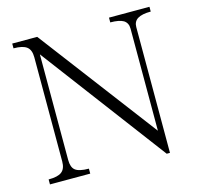

<svg xmlns="http://www.w3.org/2000/svg" viewBox="-105 -832 985 949"><g transform="rotate(-15 387.5 -358.0)"><path d="M37.1 1H243.2V-24.4Q193.4 -24.4 173.8 -40Q155.3 -54.7 155.3 -92.8V-632.8L633.8 3.9H650.4V-639.6Q650.4 -668 671.9 -681.6Q694.3 -695.3 739.3 -695.3V-719.7H532.2V-695.3Q578.1 -695.3 599.6 -682.6Q621.1 -668.9 621.1 -639.6V-117.2L165 -719.7H37.1V-695.3Q84 -695.3 104.5 -679.7Q125 -664.1 125 -626V-92.8Q125 -55.7 104.5 -40Q85 -24.4 37.1 -24.4Z"/></g></svg>

Font: Batang
Style: Regular
Weight: 400
Version: Version 2.21